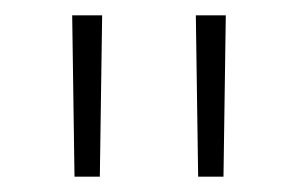

<svg xmlns="http://www.w3.org/2000/svg" viewBox="-20 -720 388 250"><path d="M238 -490 235 -700H274L271 -490ZM77 -490 74 -700H113L110 -490Z"/></svg>

Font: TitilliumWeb ExtraLight
Style: Regular
Weight: 400
Designer: Mohamed Gaber, Accademia di Belle Arti di Urbino and others
Foundry: Kief Type Foundry, Accademia di Belle Arti di Urbino and others
Version: Version 3.000; ttfautohint (v1.8.2)